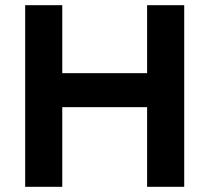

<svg xmlns="http://www.w3.org/2000/svg" viewBox="-20 -720 804 740"><path d="M690 -700V0H547V-307H220V0H77V-700H220V-438H547V-700Z"/></svg>

Font: Venryn Sans SemiBold
Style: Regular
Weight: 600
Designer: Owen Earl, indestructible type* (font) & Cristiano Sobral (main changes)
Version: Version 3.60;October 28, 2020;FontCreator 13.0.0.2681 64-bit